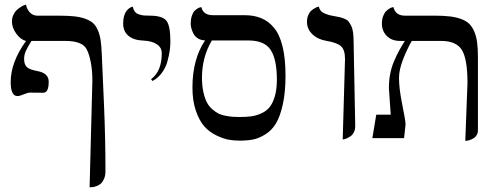

<svg xmlns="http://www.w3.org/2000/svg" viewBox="-20 -587 2098 816"><path d="M163.6 -192.9Q157.2 -192.9 137.7 -193.1Q118.2 -193.4 107.9 -193.4Q97.7 -193.4 80.8 -186Q64 -178.7 54.2 -178.7Q25.4 -178.7 25.4 -238.3Q25.4 -322.8 90.8 -413.1Q68.8 -417.5 49.8 -443.1Q30.8 -468.8 30.8 -495.1Q30.8 -510.7 36.9 -523.9Q43 -537.1 51.8 -544.9Q60.5 -552.7 69.3 -558.1Q78.1 -563.5 84 -565.4L90.3 -567.4Q94.2 -547.9 106.9 -534.2Q119.6 -520.5 138.2 -520.5H224.6Q265.1 -520.5 292.7 -517.8Q320.3 -515.1 341.6 -507.6Q362.8 -500 375 -489.3Q387.2 -478.5 395.8 -458.7Q404.3 -439 407.7 -415.8Q411.1 -392.6 412.6 -356.9L422.4 -132.3Q428.2 4.9 428.2 140.1Q428.2 158.2 422.9 171.4Q417.5 184.6 410.4 191.7Q403.3 198.7 393.1 202.9Q382.8 207 375.7 208Q368.7 209 360.8 209L372.6 -244.6Q372.6 -287.6 365.7 -322.8Q358.9 -357.9 348.6 -377Q331.1 -413.1 256.8 -413.1H113.8Q96.7 -386.2 89.6 -369.9Q82.5 -353.5 82.5 -336.4Q82.5 -313 94 -302Q105.5 -291 140.1 -284.7Q187 -275.9 187 -239.7Q187 -192.9 163.6 -192.9Z M627.9 -242.7 622.1 -250.5Q667.5 -284.2 667.5 -360.8Q667.5 -385.3 646.2 -399.2Q625 -413.1 588.4 -414.6Q547.9 -416 525.6 -435.1Q503.4 -454.1 503.4 -486.8Q503.4 -505.9 507.8 -520Q512.2 -534.2 518.1 -541.3Q523.9 -548.3 530 -552.5Q536.1 -556.6 540.5 -557.6L544.9 -558.6Q546.9 -545.4 553.5 -537.1Q560.1 -528.8 571.8 -525.4Q583.5 -522 592 -521.2Q600.6 -520.5 615.7 -520.5Q669.4 -520.5 686.8 -499.5Q704.1 -478.5 704.1 -410.6Q704.1 -391.1 701.2 -370.8Q698.2 -350.6 691.2 -325Q684.1 -299.3 667.7 -277.1Q651.4 -254.9 627.9 -242.7Z M1035.6 -415H880.4Q838.4 -344.2 838.4 -256.8Q838.4 -223.1 844.2 -196.5Q850.1 -169.9 858.9 -152.6Q867.7 -135.3 882.1 -122.8Q896.5 -110.4 908.9 -104.2Q921.4 -98.1 939.9 -94.7Q958.5 -91.3 970.5 -90.6Q982.4 -89.8 1000.5 -89.8Q1028.8 -89.8 1049.3 -92.8Q1069.8 -95.7 1091.3 -105.5Q1112.8 -115.2 1126.2 -132.1Q1139.6 -148.9 1148.2 -178.5Q1156.7 -208 1156.7 -249Q1156.7 -334 1130.6 -374.5Q1104.5 -415 1035.6 -415ZM997.6 10.7Q974.1 10.7 951.2 6.6Q928.2 2.4 899.2 -11.7Q870.1 -25.9 848.9 -49.3Q827.6 -72.8 812.7 -115.5Q797.9 -158.2 797.9 -214.8Q797.9 -335.4 851.6 -415.5Q835 -415.5 822 -423.3Q809.1 -431.2 802.7 -443.1Q796.4 -455.1 793.5 -466.1Q790.5 -477.1 790.5 -485.8Q790.5 -504.9 795.2 -519.3Q799.8 -533.7 806.6 -540.5Q813.5 -547.4 820.1 -551.3Q826.7 -555.2 831.1 -555.7L835.9 -556.6Q843.8 -522.5 884.3 -522.5H1018.6Q1059.1 -522.5 1089.8 -510Q1120.6 -497.6 1144.5 -469Q1168.5 -440.4 1180.9 -389.4Q1193.4 -338.4 1193.4 -265.6Q1193.4 -194.8 1181.9 -143.1Q1170.4 -91.3 1152.8 -62.3Q1135.3 -33.2 1107.9 -16.1Q1080.6 1 1055.4 5.9Q1030.3 10.7 997.6 10.7Z M1436.5 5.9 1446.3 -336.4Q1446.3 -376 1428.7 -391.1Q1411.1 -406.2 1368.2 -413.1Q1330.6 -419.4 1307.6 -441.4Q1284.7 -463.4 1284.7 -494.1Q1284.7 -509.8 1289.8 -522.2Q1294.9 -534.7 1302.5 -541.3Q1310.1 -547.9 1317.6 -552.2Q1325.2 -556.6 1330.6 -557.6L1335.4 -559.1Q1336.9 -548.8 1343.3 -541.3Q1349.6 -533.7 1360.6 -529.3Q1371.6 -524.9 1378.7 -522.9Q1385.7 -521 1397.5 -519Q1415 -516.1 1423.3 -514.2Q1431.6 -512.2 1443.6 -507.6Q1455.6 -502.9 1461.2 -495.8Q1466.8 -488.8 1472.7 -477.1Q1478.5 -465.3 1480.7 -447.8Q1482.9 -430.2 1482.9 -406.2L1489.7 -51.3Q1489.7 -37.1 1484.4 -25.9Q1479 -14.6 1471.2 -9Q1463.4 -3.4 1455.3 0.2Q1447.3 3.9 1441.9 4.9Z M1957.5 11.7 1966.8 -234.4Q1966.8 -335.9 1943.1 -374.5Q1919.4 -413.1 1854.5 -413.1H1730Q1708.5 -375 1692.1 -332.3Q1675.8 -289.6 1675.8 -255.9Q1675.8 -210 1689.7 -142.1Q1703.6 -74.2 1703.6 -57.6L1697.3 0H1562.5L1579.1 -99.6H1640.6Q1632.8 -211.9 1632.8 -212.4Q1632.8 -243.7 1638.2 -272.2Q1643.6 -300.8 1654.5 -326.4Q1665.5 -352.1 1675.3 -370.1Q1685.1 -388.2 1700.7 -413.1H1679.7Q1645 -413.1 1624 -434.1Q1603 -455.1 1603 -486.8Q1603 -504.4 1608.2 -518.1Q1613.3 -531.7 1620.4 -538.8Q1627.4 -545.9 1634.5 -550.3Q1641.6 -554.7 1647 -555.7L1651.9 -557.1Q1660.6 -520.5 1700.7 -520.5H1826.7Q1864.3 -520.5 1891.1 -517.3Q1918 -514.2 1939.5 -506.3Q1960.9 -498.5 1973.9 -486.1Q1986.8 -473.6 1995.6 -453.1Q2004.4 -432.6 2007.8 -406.5Q2011.2 -380.4 2011.2 -343.8V-33.2Q2011.2 -21.5 2005.6 -12.5Q2000 -3.4 1992.2 1Q1984.4 5.4 1976.6 8.1Q1968.8 10.7 1963.4 11.2Z"/></svg>

Font: Libertinage
Style: l
Weight: 400
Designer: OSP
Foundry: OSP
Version: Version 1.0; 2008; OFL relea